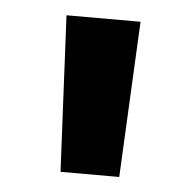

<svg xmlns="http://www.w3.org/2000/svg" viewBox="-34 -763 378 374"><g transform="rotate(5 154.5 -575.5)"><path d="M97 -422.7 82 -727.5H226.8L211.8 -422.7Z"/></g></svg>

Font: Inter Tight
Style: Regular
Weight: 400
Designer: Rasmus Andersson
Foundry: rsms
Version: Version 3.002